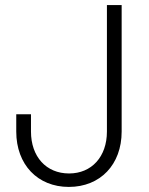

<svg xmlns="http://www.w3.org/2000/svg" viewBox="-20 -720 587 756"><path d="M251 16C375 16 459 -72 459 -202V-700H401V-202C401 -103 341 -37 252 -37C162 -37 102 -103 102 -202V-270H44V-202C44 -72 128 16 251 16Z"/></svg>

Font: Uncut Sans Light
Style: Regular
Weight: 300
Designer: Kasper Nordkvist
Foundry: UNCUT.wtf
Version: Version 1.304;Glyphs 3.2 (3246)